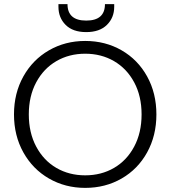

<svg xmlns="http://www.w3.org/2000/svg" viewBox="-20 -906 828 933"><path d="M394 7Q297 7 218 -38.5Q139 -84 93.5 -165.5Q48 -247 48 -350Q48 -453 93.5 -534.5Q139 -616 218 -661.5Q297 -707 394 -707Q492 -707 571 -661.5Q650 -616 695 -534.5Q740 -453 740 -350Q740 -247 695 -165.5Q650 -84 571 -38.5Q492 7 394 7ZM394 -54Q472 -54 534 -90Q596 -126 632 -193.5Q668 -261 668 -350Q668 -439 632 -506Q596 -573 534 -609Q472 -645 394 -645Q316 -645 254 -609Q192 -573 156 -506Q120 -439 120 -350Q120 -261 156 -193.5Q192 -126 254 -90Q316 -54 394 -54ZM535 -873Q535 -820 499.5 -785Q464 -750 399 -750Q334 -750 299 -785Q264 -820 264 -873V-886H308Q308 -806 399 -806Q490 -806 490 -886H535Z"/></svg>

Font: A Bank Premium Light
Style: Regular
Weight: 300
Designer: Ninad Kale (Devanagari), Jonny Pinhorn (Latin), Htun Naung (Myanmar)
Foundry: Indian Type Foundry
Version: 4.004